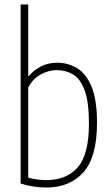

<svg xmlns="http://www.w3.org/2000/svg" viewBox="-20 -828 497 857"><path d="M186 9Q157.5 9 126 4Q94.5 -1 72 -9V-808H106V-489H109Q127 -511.5 159.5 -529.8Q192 -548 236 -548Q283 -548 323.2 -524.2Q363.5 -500.5 388.2 -442.2Q413 -384 413 -280Q413 -128 352.8 -59.5Q292.5 9 186 9ZM186 -24Q277.5 -24 327.2 -81.5Q377 -139 377 -276Q377 -373.5 357.8 -425Q338.5 -476.5 306 -495.8Q273.5 -515 234 -515Q196.5 -515 161 -495.2Q125.5 -475.5 106 -437V-35Q121 -30.5 143.5 -27.2Q166 -24 186 -24Z"/></svg>

Font: Encode Sans Condensed Thin
Style: Regular
Weight: 100
Width: 3
Designer: Multiple Designers
Foundry: Impallari Type
Version: Version 3.000; ttfautohint (v1.8.3) -l 8 -r 50 -G 200 -x 14 